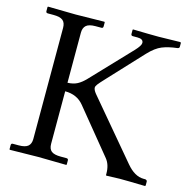

<svg xmlns="http://www.w3.org/2000/svg" viewBox="-97 -742 832 839"><g transform="rotate(15 318.5 -322.5)"><path d="M187 -308.6V-71.3Q187 -47.9 199.7 -37.8Q212.4 -27.8 241.7 -27.8H268.1Q276.4 -27.8 276.4 -19.5V-1L274.4 1Q187.5 -1 148.4 -1L19.5 1L17.6 -1V-19.5Q17.6 -27.8 25.4 -27.8H51.8Q81.5 -27.8 94 -38.6Q106.4 -49.3 106.4 -71.3V-573.7Q106.4 -597.2 93.8 -607.4Q81.1 -617.7 51.8 -617.7H25.4Q17.1 -617.7 17.1 -626V-644.5L19 -646.5Q106 -644.5 145 -644.5L273.9 -646.5L275.9 -644.5V-626Q275.9 -617.7 268.1 -617.7H241.7Q211.9 -617.7 199.5 -606.7Q187 -595.7 187 -573.7V-347.2Q213.4 -348.1 231.2 -357.7Q249 -367.2 267.1 -386.2L434.6 -562.5Q458 -587.4 458 -599.6Q458 -617.7 431.2 -617.7H410.2Q401.9 -617.7 401.9 -626V-644.5L403.8 -646.5Q480.5 -644.5 519.5 -644.5L616.2 -646.5L620.6 -644.5V-626Q620.6 -618.7 610.4 -617.7Q572.3 -613.3 544.2 -602.1Q516.1 -590.8 485.4 -558.1L344.7 -407.2Q320.8 -381.8 314.2 -372.8Q307.6 -363.8 307.6 -357.9Q307.6 -347.7 319.8 -332.5L538.6 -72.8Q576.2 -27.8 616.7 -27.8H623.5Q627 -27.8 630.1 -25.6Q633.3 -23.4 633.3 -19.5V-1L629.9 1Q555.2 -1 516.1 -1L456.1 1L454.1 -1V-7.3Q454.1 -47.9 433.6 -72.8L271.5 -271Q240.7 -308.6 187 -308.6Z"/></g></svg>

Font: Libertinage
Style: f
Weight: 400
Designer: OSP
Foundry: OSP
Version: Version 1.0; 2008; OFL relea